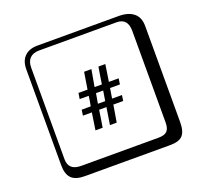

<svg xmlns="http://www.w3.org/2000/svg" viewBox="-158 -939 1415 1335"><g transform="rotate(-20 550.0 -271.0)"><path d="M560 -230 572 -304H519Q514 -272 506 -230ZM623 -304 611 -230H684L678 -188H605Q603 -174 598.5 -148Q594 -122 590.5 -101Q587 -80 584 -62H534L554 -188H500Q497 -170 490.5 -127Q484 -84 480 -62H427L446 -188H380L386 -230H453Q462 -275 465 -304H398L405 -347H472Q482 -407 492 -472H546L524 -347H578Q581 -366 587.5 -408.5Q594 -451 598 -472H649L630 -347H702L696 -304ZM249 -718Q204 -718 180 -694Q156 -670 156 -625V53Q156 136 249 136H821Q866 136 885 117Q904 98 904 53V-625Q904 -718 821 -718ZM1000 84Q1000 153 973.5 182.5Q947 212 881 212H249Q181 212 150.5 181.5Q120 151 120 84V-625Q120 -687 154 -720.5Q188 -754 249 -754H851Q921 -754 960.5 -722Q1000 -690 1000 -625Z"/></g></svg>

Font: Libertinus Keyboard
Style: Regular
Weight: 700
Designer: Philipp H. Poll
Foundry: Khaled Hosny
Version: Version 6.7